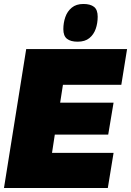

<svg xmlns="http://www.w3.org/2000/svg" viewBox="-21 -947 660 967"><path d="M-1 0 111 -700H619L590 -520H296L282 -430H551L524 -269H255L241 -177H551L522 0ZM370 -737Q335 -737 316.5 -751.5Q298 -766 298 -800Q298 -832 308 -861Q318 -890 340.5 -908.5Q363 -927 399 -927Q434 -927 452.5 -912.5Q471 -898 471 -863Q471 -830 461 -801.5Q451 -773 429 -755Q407 -737 370 -737Z"/></svg>

Font: Georama Black
Style: Italic
Weight: 900
Italic angle: -9°
Designer: Jean-Baptiste Levee
Foundry: Production Type
Version: Version 1.000